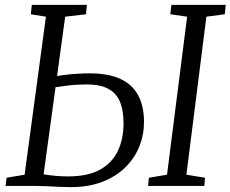

<svg xmlns="http://www.w3.org/2000/svg" viewBox="-20 -763 946 788"><path d="M270 5Q249 5 222.2 3.8Q195.5 2.5 169.8 1.2Q144 0 123.5 0H3L7 -33.5L81 -46L168.5 -694.5L106.5 -704.5L110.5 -743H336.5L333 -704.5L247.5 -694.5L159 -47.5Q181.5 -43.5 209.2 -41.2Q237 -39 259.5 -39Q341.5 -39 391.5 -67.2Q441.5 -95.5 464.2 -144.8Q487 -194 487 -256.5Q487 -311 471.8 -346.5Q456.5 -382 423.2 -399.2Q390 -416.5 335.5 -416.5Q295 -416.5 257 -411.8Q219 -407 194 -403L198.5 -447.5Q217 -452 242.5 -455.2Q268 -458.5 295.5 -460.2Q323 -462 347.5 -462Q425.5 -462 474.8 -438.8Q524 -415.5 547.5 -371Q571 -326.5 571 -262.5Q571 -209.5 551.8 -161.5Q532.5 -113.5 494.2 -76Q456 -38.5 400 -16.8Q344 5 270 5ZM588 0 591 -33.5 665.5 -46 748 -694.5 679 -704.5 683.5 -743H906.5L902.5 -704.5L827 -694.5L745 -46L821.5 -33.5L818.5 0Z"/></svg>

Font: Merriweather 28pt Light
Style: Italic
Weight: 300
Italic angle: -7.8°
Version: Version 2.101